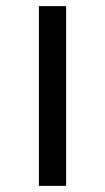

<svg xmlns="http://www.w3.org/2000/svg" viewBox="-20 -607 344 627"><path d="M107 -587H196V0H107Z"/></svg>

Font: Mukta Mahee Medium
Style: Regular
Weight: 500
Designer: Shuchita Grover, Noopur Datye, Girish Dalvi, Yashodeep Gholap
Foundry: Ek Type
Version: Version 2.538;PS 1.000;hotconv 16.6.51;makeotf.lib2.5.65220;